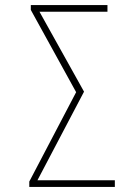

<svg xmlns="http://www.w3.org/2000/svg" viewBox="-20 -734 540 754"><path d="M95 0V-21L279 -372L101 -695V-714H402V-688H135L310 -374L127 -26H431V0Z"/></svg>

Font: Noto Sans Mono ExtraCondensed Thin
Style: Regular
Weight: 100
Width: 2
Designer: Monotype Design Team
Foundry: Monotype Imaging Inc.
Version: Version 2.014; ttfautohint (v1.8.4.7-5d5b)